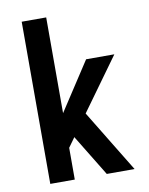

<svg xmlns="http://www.w3.org/2000/svg" viewBox="-83 -796 666 857"><g transform="rotate(-10 250.0 -367.5)"><path d="M75 0V-735H186V-301L329 -520H457L285 -282L457 0H331L218 -185L217 -187L186 -144V0Z"/></g></svg>

Font: Iosevka SS04
Style: Bold
Weight: 700
Monospace: yes
Designer: Belleve Invis
Foundry: Belleve Invis
Version: Version 19.0.0; ttfautohint (v1.8.4)